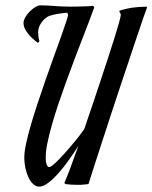

<svg xmlns="http://www.w3.org/2000/svg" viewBox="-20 -695 575 725"><path d="M535.2 -667Q530.3 -654.3 520.3 -625Q510.3 -595.7 496.6 -555.2Q482.9 -514.6 466.6 -465.6Q450.2 -416.5 432.6 -364Q415 -311.5 397.7 -258.5Q380.4 -205.6 364.7 -157.2Q349.1 -108.9 335.9 -68.4Q322.8 -27.8 314 0Q308.1 1 301.3 1.5Q295.4 2.4 287.1 2.7Q278.8 2.9 269 2.9Q248.5 2.9 226.1 0L223.1 -4.9Q229 -17.1 243.2 -54.2Q257.3 -91.3 275.9 -144Q259.3 -118.2 240 -90.8Q220.7 -63.5 200.9 -41.3Q181.2 -19 162.1 -4.6Q143.1 9.8 127.9 9.8Q116.7 9.8 106.4 1Q96.2 -7.8 88.6 -22.9Q81.1 -38.1 76.4 -58.3Q71.8 -78.6 71.8 -102.1Q71.8 -121.6 78.6 -153.3Q85.4 -185.1 96.9 -224.4Q108.4 -263.7 123 -307.6Q137.7 -351.6 152.8 -395.3Q168 -439 182.9 -480Q197.8 -521 209.5 -553.7Q221.2 -586.4 228.5 -608.6Q235.8 -630.9 236.8 -637.2Q236.8 -642.6 233.9 -647Q215.3 -645.5 197.8 -642.6Q180.2 -639.6 166 -634.8Q159.7 -632.3 152.3 -626.7Q145 -621.1 138.7 -612.8Q132.3 -604.5 128.2 -594.5Q124 -584.5 124 -574.2Q124 -567.9 125 -558.3Q126 -548.8 128.9 -539.1L123 -533.2Q98.1 -551.3 83.5 -571Q68.8 -590.8 68.8 -607.9Q68.8 -617.7 75.4 -629.4Q82 -641.1 91.8 -651.1Q101.6 -661.1 112.8 -668Q124 -674.8 132.8 -674.8Q147.9 -674.8 159.9 -674.1Q171.9 -673.3 184.6 -672.4Q197.3 -671.4 211.9 -670.7Q226.6 -669.9 247.1 -669.9Q255.9 -669.9 267.1 -670.2Q278.3 -670.4 289.8 -670.7Q301.3 -670.9 312.3 -671.4Q323.2 -671.9 332 -672.9L335.9 -667Q328.6 -646.5 316.9 -616Q305.2 -585.4 290.8 -548.3Q276.4 -511.2 260.7 -469.7Q245.1 -428.2 229.7 -386Q214.4 -343.8 200.4 -302.2Q186.5 -260.7 176 -223.6Q165.5 -186.5 159.2 -156Q152.8 -125.5 152.8 -105Q152.8 -102.1 152.8 -95.2Q152.8 -88.4 154.1 -81.5Q155.3 -74.7 158.2 -69.3Q161.1 -64 167 -64Q171.9 -64 187.5 -78.4Q203.1 -92.8 222.7 -114.5Q242.2 -136.2 262.7 -161.1Q283.2 -186 297.9 -207Q313 -250.5 328.6 -297.1Q344.2 -343.8 359.4 -389.2Q374.5 -434.6 387.9 -476.1Q401.4 -517.6 411.9 -550.8Q422.4 -584 428.7 -606.7Q435.1 -629.4 436 -637.2Q436 -645.5 431.2 -648.9V-654.8Q444.3 -658.7 455.3 -661.4Q466.3 -664.1 477.8 -665.8Q489.3 -667.5 502.4 -668.5Q515.6 -669.4 533.2 -669.9L535.2 -667Z"/></svg>

Font: Romanesco
Style: Regular
Weight: 400
Designer: Astigmatic (AOETI)
Foundry: Astigmatic (AOETI)
Version: Version 1.000